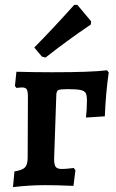

<svg xmlns="http://www.w3.org/2000/svg" viewBox="-20 -756 475 784"><path d="M39 -56Q71 -61 82 -72.5Q93 -84 93 -113L94 -360Q94 -384 89 -391.5Q84 -399 69 -399Q63 -399 47 -397L41 -405L47 -463Q123 -461 194 -461Q353 -461 417 -469L424 -460Q412 -378 408 -281L331 -276Q335 -311 335 -345Q335 -367 330 -376Q325 -385 309 -388.5Q293 -392 255 -392Q227 -392 219 -388.5Q211 -385 210 -370L201 -108Q201 -83 207.5 -74.5Q214 -66 233 -66Q249 -66 281 -70L288 -61L280 3Q216 0 163 0Q102 0 33 8ZM151 -525 120 -562Q196 -639 283 -736H296L352 -669L351 -656Q252 -589 166 -521Z"/></svg>

Font: Alegreya
Style: Bold
Weight: 700
Designer: Juan Pablo del Peral
Foundry: Huerta Tipografica
Version: Version 2.008; ttfautohint (v1.8)